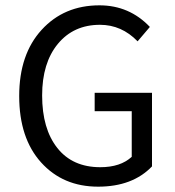

<svg xmlns="http://www.w3.org/2000/svg" viewBox="-20 -688 657 720"><path d="M348 12Q216 12 134 -79Q52 -170 52 -328Q52 -484 136 -576Q220 -668 353 -668Q465 -668 542 -587L496 -533Q436 -595 355 -595Q256 -595 197 -523.5Q138 -452 138 -330Q138 -205 195 -133Q252 -61 356 -61Q432 -61 474 -100V-271H335V-340H550V-64Q477 12 348 12Z"/></svg>

Font: Toshiba Sans
Style: Regular
Weight: 400
Designer: Paul D. Hunt
Foundry: Toshiba Corporation
Version: Version 2.020;PS 2.0;hotconv 1.0.86;makeotf.lib2.5.63406